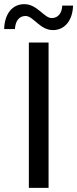

<svg xmlns="http://www.w3.org/2000/svg" viewBox="-32 -905 372 925"><path d="M202 0V-700H107V0ZM223 -760C281 -760 318 -808 320 -878H268C266 -840 247 -818 217 -818C180 -818 148 -885 85 -885C27 -885 -10 -838 -12 -765H40C42 -805 61 -828 91 -828C129 -828 160 -760 223 -760Z"/></svg>

Font: Montserrat-Alt1 Med
Style: Regular
Weight: 500
Designer: Differentunic
Foundry: Differentunic
Version: Version 7.222